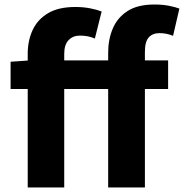

<svg xmlns="http://www.w3.org/2000/svg" viewBox="-20 -832 816 852"><path d="M103 0V-593Q103 -651 124.5 -698Q146 -745 192.5 -773Q239 -801 314 -801Q350 -801 380.5 -795Q411 -789 431 -781L401 -661Q387 -667 371.5 -670.5Q356 -674 334 -674Q304 -674 284.5 -654Q265 -634 265 -593V0ZM460 0V-598Q460 -657 480.5 -705.5Q501 -754 546 -783Q591 -812 665 -812Q701 -812 729 -806.5Q757 -801 776 -794L748 -673Q719 -685 688 -685Q657 -685 640 -666Q623 -647 623 -602V0ZM27 -437V-558L113 -564H726V-437Z"/></svg>

Font: Noto Sans JP ExtraBold
Style: Regular
Weight: 800
Designer: Ryoko NISHIZUKA  (kana, bopomofo & ideographs); Paul D. Hunt (Latin, Greek & Cyrillic); Sandoll Communications , Soo-you
Foundry: Adobe
Version: Version 2.004-H2;hotconv 1.0.118;makeotfexe 2.5.65603